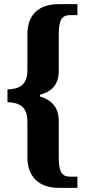

<svg xmlns="http://www.w3.org/2000/svg" viewBox="-20 -780 409 925"><path d="M263 125H353V71H317C271 71 263 37 263 -25V-197C263 -257 235 -296 173 -315V-324C238 -341 263 -380 263 -440V-610C263 -673 271 -707 317 -707H353V-760H263C164 -760 112 -707 112 -614V-442C112 -368 70 -351 16 -349V-288C70 -285 112 -270 112 -194V-23C112 68 164 125 263 125Z"/></svg>

Font: Noto Serif Lao ExtraCondensed ExtraBold
Style: Regular
Weight: 800
Width: 2
Designer: Monotype Design Team
Foundry: Monotype Imaging Inc.
Version: Version 2.003